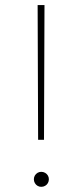

<svg xmlns="http://www.w3.org/2000/svg" viewBox="-20 -723 323 750"><path d="M153.8 -703.1 151.9 -176.8H128.9L127 -703.1ZM112.3 -22.9Q112.3 -30.8 116.2 -37.4Q120.1 -43.9 126.7 -47.9Q133.3 -51.8 141.1 -51.8Q149.4 -51.8 156.2 -47.9Q163.1 -43.9 167 -37.4Q170.9 -30.8 170.9 -22.9Q170.9 -14.6 167 -7.8Q163.1 -1 156.2 2.9Q149.4 6.8 141.1 6.8Q133.3 6.8 126.7 2.9Q120.1 -1 116.2 -7.8Q112.3 -14.6 112.3 -22.9Z"/></svg>

Font: Wand UI Pro
Style: Regular
Weight: 400
Designer: Andreas Faust
Version: Version 1.003;FEAKit 1.0